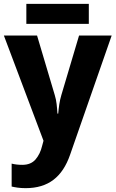

<svg xmlns="http://www.w3.org/2000/svg" viewBox="-20 -729 595 989"><path d="M204.1 -3.9 196.8 22.9C190.4 50.3 179.2 73.2 163.1 92.3C147 110.8 124.5 120.1 95.2 120.1C75.7 120.1 57.1 118.2 40 113.8V231.9C57.6 235.8 80.1 240.2 111.8 240.2C229.5 240.2 301.3 182.1 340.8 68.8L555.2 -545.9H387.2L295.9 -238.8C286.6 -208 283.2 -178.7 279.8 -144H275.9C273.4 -178.7 271.5 -209.5 262.2 -238.8L170.9 -545.9H0ZM115.7 -709V-606H437.5V-709Z"/></svg>

Font: Avrile Sans
Style: Bold
Weight: 700
Designer: Monotype Design Team, Google (font), Stefan Peev (BGR Cyrillic), Cristiano Sobral (main changes)
Foundry: The Avrile Sans Project Authors
Version: Version 3.110